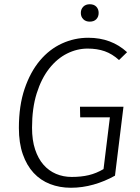

<svg xmlns="http://www.w3.org/2000/svg" viewBox="-20 -874 659 905"><path d="M541 -591Q509 -620 473.5 -632.5Q438 -645 393 -645Q343 -645 296 -621.5Q249 -598 212 -551Q175 -504 153 -434Q131 -364 131 -272Q131 -213 145.5 -169.5Q160 -126 185 -97.5Q210 -69 244 -54.5Q278 -40 318 -40Q363 -40 398.5 -48.5Q434 -57 468 -77L498 -321H358L357 -371H562L522 -46Q474 -19 421 -4Q368 11 314 11Q261 11 216 -6.5Q171 -24 138.5 -59Q106 -94 87.5 -147Q69 -200 69 -271Q69 -376 96 -455.5Q123 -535 168 -588.5Q213 -642 272 -669Q331 -696 396 -696Q505 -696 579 -628ZM361 -813Q361 -831 372.5 -842.5Q384 -854 403 -854Q423 -854 434 -842.5Q445 -831 445 -813Q445 -795 434 -783.5Q423 -772 403 -772Q384 -772 372.5 -783.5Q361 -795 361 -813Z"/></svg>

Font: Glekhifnjqigglhiwekvrgaqftz
Style: Regular
Weight: 300
Italic angle: -8°
Designer: Carrois Corporate & Edenspiekermann
Foundry: Carrois Corporate GbR & Edenspiekermann AG
Version: Version 2.001